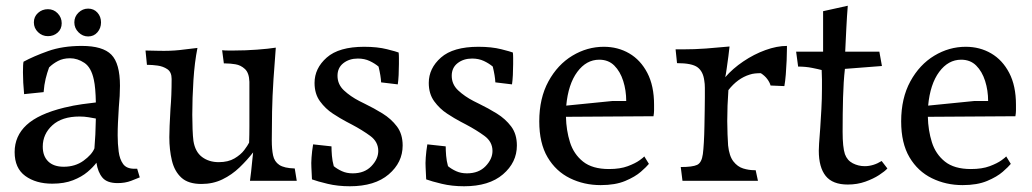

<svg xmlns="http://www.w3.org/2000/svg" viewBox="-20 -630 3595 669"><path d="M162 10Q105 10 68 -17Q31 -44 31 -100Q31 -156 72.5 -194.5Q114 -233 204 -255Q237 -263 266.5 -267Q296 -271 314 -273Q313 -325 307 -352Q298 -395 274 -411Q250 -427 224 -427Q200 -427 182 -417.5Q164 -408 151 -395Q144 -376 139 -355.5Q134 -335 132 -309L64 -302Q62 -322 61 -342Q60 -362 60 -378Q60 -393 60.5 -402Q61 -411 62 -415Q97 -434 147.5 -452Q198 -470 265 -470Q338 -470 368 -439.5Q398 -409 398 -331Q398 -313 397 -295.5Q396 -278 394 -256Q392 -223 391 -202Q390 -181 390 -158Q390 -129 393.5 -102Q397 -75 409 -58.5Q421 -42 448 -42H458L467 -12Q458 -8 437 0Q416 8 390 8Q353 8 337 -11Q321 -30 316 -63Q305 -48 285 -31Q265 -14 234.5 -2Q204 10 162 10ZM129 -119Q129 -86 148 -67.5Q167 -49 202 -49Q242 -49 271 -70Q300 -91 309 -113Q313 -158 314 -217Q303 -219 288.5 -221.5Q274 -224 257 -224Q196 -224 162.5 -193.5Q129 -163 129 -119ZM287 -503Q268 -503 253.5 -517.5Q239 -532 239 -552Q239 -572 253.5 -586Q268 -600 287 -600Q307 -600 319.5 -586Q332 -572 332 -552Q332 -532 319.5 -517.5Q307 -503 287 -503ZM147 -504Q127 -504 112.5 -518Q98 -532 98 -552Q98 -572 112.5 -585Q127 -598 147 -598Q167 -598 181 -583.5Q195 -569 195 -549Q195 -529 181 -516.5Q167 -504 147 -504Z M682 11Q636 11 612 -11Q588 -33 579 -70.5Q570 -108 570 -152Q570 -167 571 -191.5Q572 -216 574 -251Q576 -274 577 -299.5Q578 -325 578 -355Q578 -379 563 -389Q548 -399 529 -401.5Q510 -404 497 -404H492L487 -454L533 -453Q572 -452 605 -455.5Q638 -459 668 -463Q658 -413 654 -350.5Q650 -288 650 -230Q650 -205 651 -179.5Q652 -154 654 -139Q660 -101 684 -83Q708 -65 742 -65Q775 -65 797 -78Q819 -91 831 -107Q843 -123 848 -133Q849 -160 849 -190V-345Q848 -376 833.5 -389.5Q819 -403 800.5 -406Q782 -409 767 -409H760L754 -455Q763 -454 774 -454Q785 -454 796 -454Q835 -454 875.5 -457Q916 -460 941 -464L933 -355Q929 -294 928 -241Q927 -188 927 -141Q927 -110 931.5 -88.5Q936 -67 953 -55.5Q970 -44 1007 -43L1014 0H851Q853 -12 855 -32Q857 -52 859 -71Q861 -90 862 -99Q841 -72 814.5 -46.5Q788 -21 755 -5Q722 11 682 11Z M1199 19Q1157 19 1121.5 10.5Q1086 2 1067 -5L1065 -47Q1064 -60 1065.5 -81.5Q1067 -103 1071 -127L1135 -120Q1135 -106 1136.5 -87.5Q1138 -69 1143 -51Q1155 -41 1171.5 -33.5Q1188 -26 1209 -26Q1250 -26 1274 -51Q1298 -76 1298 -104Q1298 -136 1270 -156.5Q1242 -177 1206 -196L1187 -206Q1166 -217 1140 -234Q1114 -251 1095 -277Q1076 -303 1076 -341Q1076 -392 1118.5 -429.5Q1161 -467 1249 -467Q1295 -467 1328.5 -458.5Q1362 -450 1369 -447Q1370 -439 1370 -428.5Q1370 -418 1370 -407Q1370 -388 1369 -368.5Q1368 -349 1366 -336L1308 -343Q1307 -365 1299 -398Q1286 -409 1268 -417.5Q1250 -426 1227 -426Q1197 -426 1176.5 -410Q1156 -394 1156 -366Q1156 -336 1178.5 -315Q1201 -294 1232 -278L1252 -268Q1283 -253 1313 -234.5Q1343 -216 1363 -189.5Q1383 -163 1383 -123Q1383 -64 1334.5 -22.5Q1286 19 1199 19Z M1597 19Q1555 19 1519.5 10.5Q1484 2 1465 -5L1463 -47Q1462 -60 1463.5 -81.5Q1465 -103 1469 -127L1533 -120Q1533 -106 1534.5 -87.5Q1536 -69 1541 -51Q1553 -41 1569.5 -33.5Q1586 -26 1607 -26Q1648 -26 1672 -51Q1696 -76 1696 -104Q1696 -136 1668 -156.5Q1640 -177 1604 -196L1585 -206Q1564 -217 1538 -234Q1512 -251 1493 -277Q1474 -303 1474 -341Q1474 -392 1516.5 -429.5Q1559 -467 1647 -467Q1693 -467 1726.5 -458.5Q1760 -450 1767 -447Q1768 -439 1768 -428.5Q1768 -418 1768 -407Q1768 -388 1767 -368.5Q1766 -349 1764 -336L1706 -343Q1705 -365 1697 -398Q1684 -409 1666 -417.5Q1648 -426 1625 -426Q1595 -426 1574.5 -410Q1554 -394 1554 -366Q1554 -336 1576.5 -315Q1599 -294 1630 -278L1650 -268Q1681 -253 1711 -234.5Q1741 -216 1761 -189.5Q1781 -163 1781 -123Q1781 -64 1732.5 -22.5Q1684 19 1597 19Z M2073 15Q2015 15 1966 -9Q1917 -33 1888 -82Q1859 -131 1859 -207Q1859 -288 1891 -346.5Q1923 -405 1974.5 -436Q2026 -467 2084 -467Q2133 -467 2172.5 -444Q2212 -421 2235.5 -376Q2259 -331 2259 -265Q2259 -255 2259 -245.5Q2259 -236 2257 -225L1952 -223Q1953 -176 1966 -134.5Q1979 -93 2011.5 -67Q2044 -41 2102 -41Q2141 -41 2167.5 -51Q2194 -61 2208.5 -71.5Q2223 -82 2225 -85L2241 -59Q2233 -49 2213 -31.5Q2193 -14 2158.5 0.5Q2124 15 2073 15ZM2068 -422Q2023 -422 1991.5 -379.5Q1960 -337 1953 -262L2113 -278H2162Q2162 -315 2151.5 -348Q2141 -381 2120.5 -401.5Q2100 -422 2068 -422Z M2358 0 2352 -48Q2393 -48 2409 -55.5Q2425 -63 2429 -93Q2431 -108 2432.5 -134Q2434 -160 2434.5 -190Q2435 -220 2435.5 -247Q2436 -274 2436 -291Q2436 -310 2436 -324Q2436 -338 2434 -349Q2430 -381 2410.5 -395.5Q2391 -410 2339 -410L2334 -458H2357Q2401 -458 2440.5 -461Q2480 -464 2522 -468Q2521 -456 2518 -434Q2515 -412 2512 -390.5Q2509 -369 2507 -361Q2533 -391 2570 -416Q2607 -441 2647 -455.5Q2687 -470 2722 -470V-461Q2722 -445 2721 -420Q2720 -395 2718 -370.5Q2716 -346 2713 -330L2665 -332Q2662 -343 2653.5 -354.5Q2645 -366 2631 -375Q2620 -375 2610.5 -374Q2601 -373 2592 -370Q2550 -357 2518 -316Q2516 -289 2515 -262Q2514 -235 2514 -208Q2514 -186 2515 -161.5Q2516 -137 2517 -123Q2521 -86 2535.5 -67.5Q2550 -49 2569.5 -43Q2589 -37 2608 -37H2613L2621 0Z M2934 13Q2881 13 2857 -17Q2833 -47 2833 -105Q2833 -116 2834 -130Q2835 -144 2838 -184Q2840 -214 2842 -250Q2844 -286 2844 -320Q2844 -337 2844 -353.5Q2844 -370 2843 -386Q2832 -389 2809.5 -393.5Q2787 -398 2761 -398L2754 -450H2848V-591L2934 -610Q2931 -574 2929 -533Q2927 -492 2925 -450H3044L3053 -400L2924 -390Q2919 -346 2917.5 -290Q2916 -234 2916 -171Q2916 -117 2924 -93Q2932 -71 2951.5 -61Q2971 -51 2993 -51Q3023 -51 3052 -69L3072 -43Q3063 -33 3043 -20Q3023 -7 2995 3Q2967 13 2934 13Z M3334 15Q3276 15 3227 -9Q3178 -33 3149 -82Q3120 -131 3120 -207Q3120 -288 3152 -346.5Q3184 -405 3235.5 -436Q3287 -467 3345 -467Q3394 -467 3433.5 -444Q3473 -421 3496.5 -376Q3520 -331 3520 -265Q3520 -255 3520 -245.5Q3520 -236 3518 -225L3213 -223Q3214 -176 3227 -134.5Q3240 -93 3272.5 -67Q3305 -41 3363 -41Q3402 -41 3428.5 -51Q3455 -61 3469.5 -71.5Q3484 -82 3486 -85L3502 -59Q3494 -49 3474 -31.5Q3454 -14 3419.5 0.5Q3385 15 3334 15ZM3329 -422Q3284 -422 3252.5 -379.5Q3221 -337 3214 -262L3374 -278H3423Q3423 -315 3412.5 -348Q3402 -381 3381.5 -401.5Q3361 -422 3329 -422Z"/></svg>

Font: Maname
Style: Regular
Weight: 400
Designer: Pathum Egodawatta
Foundry: mooniak
Version: Version 1.000; ttfautohint (v1.8.4.7-5d5b)